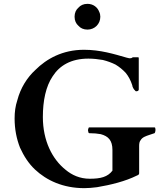

<svg xmlns="http://www.w3.org/2000/svg" viewBox="-20 -966 872 999"><path d="M447 -36C394.7 -36 353.5 -55.8 322 -82C252.1 -137.2 203 -233.5 203 -357C203 -442.3 218.6 -516.8 254 -569C289.8 -624.7 349.1 -661 440 -661C466 -661 491 -658 515 -654C539 -648 561 -640 581 -630C601 -618 618 -604 634 -587C648 -570 660 -548 668 -523C668 -515.1 676.5 -499.6 682 -496C684 -492 686 -491 689 -491C694.5 -491 702 -493.4 702 -500V-663C702 -666 701 -667 700 -668H671C670 -667 668 -667 668 -666C664.1 -664 663.9 -663 658 -663H652C651 -663 646 -664 639 -666C573.3 -684.8 502.4 -707 417 -707C305.4 -707 222 -660 164 -602C121 -562.7 86.5 -507.8 70 -444C60 -414 56 -383 56 -350C56 -294 66 -244 84 -198C104 -154 129 -115 162 -84C222.1 -27.5 307.7 13 419 13C439 13 461 11 485 8C557.2 -4 633.5 -23.3 691 -52C697.4 -54.6 704 -57.1 704 -64V-207C704 -220 706 -230 712 -237C720.5 -251.9 739.1 -258 757 -264L784 -273C786.9 -274.5 789 -284.9 789 -289C789 -291 789 -294 788 -298C788 -301 787 -303 784 -303H444C442 -303 440 -301 440 -297C438 -293 438 -290 438 -289C438 -286 438 -283 440 -279C440 -275 442 -273 444 -273C468 -273 488 -271 504 -268C543.8 -257.4 565 -235.3 565 -186V-78C540 -45.3 503.9 -36 447 -36ZM368 -879C368 -858.3 375.8 -842.4 388 -832C398.4 -819.8 414.3 -812 435 -812C472.7 -812 502 -841.1 502 -879C502 -888 500 -897 496 -905C487.5 -927.7 465.5 -946 435 -946C414.3 -946 398.4 -938.2 388 -926C375.8 -915.6 368 -899.7 368 -879Z"/></svg>

Font: fbb
Style: Bold
Weight: 400
Designer: David J. Perry, Michael Sharpe
Version: Version 1.045